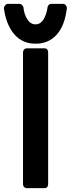

<svg xmlns="http://www.w3.org/2000/svg" viewBox="-36 -973 366 993"><path d="M195 -723Q204 -723 208.5 -717Q213 -711 213 -702V-21Q213 -12 208.5 -6Q204 0 195 0H101Q94 0 88.5 -6Q83 -12 83 -21V-702Q83 -711 88.5 -717Q94 -723 101 -723ZM66 -953Q72 -953 77.5 -947.5Q83 -942 85 -936Q89 -898 105.5 -872.5Q122 -847 148 -847Q173 -847 189 -872.5Q205 -898 210 -936Q211 -942 216 -947.5Q221 -953 229 -953H289Q298 -953 304 -946Q310 -939 310 -931Q299 -840 257 -793.5Q215 -747 148 -747Q80 -747 38 -795.5Q-4 -844 -16 -931Q-16 -937 -9.5 -945Q-3 -953 5 -953Z"/></svg>

Font: Stadtwerke
Style: Bold
Weight: 700
Designer: Santiago Orozco
Foundry: Typemade
Version: Version 1.003